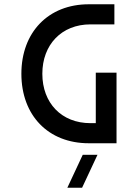

<svg xmlns="http://www.w3.org/2000/svg" viewBox="-20 -670 645 898"><path d="M395 0H525V-330H428V-94H403C268 -94 178 -188 178 -325C178 -461 268 -556 403 -556H515V-650H395C206 -650 80 -519 80 -325C80 -130 206 0 395 0ZM295 208H364L436 54H367Z"/></svg>

Font: Grotesk 02 Mince
Style: Bold
Weight: 400
Designer: Frank Adebiaye, contributions by Jérémy Landes, Ariel Martín Pérez
Foundry: Velvetyne Type Foundry
Version: Version 3.000;Glyphs 3.1.2 (3150)